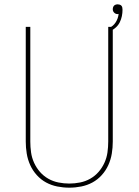

<svg xmlns="http://www.w3.org/2000/svg" viewBox="-20 -859 640 887"><path d="M300 8Q272 8 244.5 2.5Q217 -3 193 -16Q169 -29 150 -50Q131 -71 119.5 -96.5Q108 -122 103.5 -149.5Q99 -177 99 -205V-735H120V-205Q120 -180 123.5 -155Q127 -130 137.5 -107Q148 -84 164.5 -65Q181 -46 203 -33.5Q225 -21 250 -16Q275 -11 300 -11Q325 -11 350 -16Q375 -21 397 -33.5Q419 -46 435.5 -65Q452 -84 462.5 -107Q473 -130 476.5 -155Q480 -180 480 -205V-735H501V-205Q501 -177 496.5 -149.5Q492 -122 480.5 -96.5Q469 -71 450 -50Q431 -29 407 -16Q383 -3 355.5 2.5Q328 8 300 8ZM491 -716 484 -730Q503 -738 514.5 -756Q526 -774 528 -795Q527 -794 525.5 -794Q524 -794 523 -794Q514 -794 507.5 -800.5Q501 -807 501 -816Q501 -821 502.5 -825.5Q504 -830 507 -833Q510 -836 514.5 -837.5Q519 -839 524 -839Q528 -839 533 -837.5Q538 -836 541 -832.5Q544 -829 545 -824Q546 -819 546 -814Q546 -799 543 -784.5Q540 -770 533.5 -756.5Q527 -743 515.5 -732.5Q504 -722 491 -716Z"/></svg>

Font: Iosevka Aile Thin
Style: Regular
Weight: 100
Designer: Belleve Invis
Foundry: Belleve Invis
Version: Version 31.1.0; ttfautohint (v1.8.4)